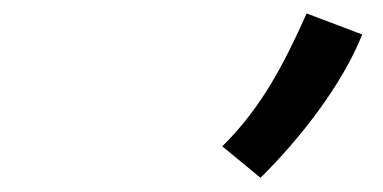

<svg xmlns="http://www.w3.org/2000/svg" viewBox="-20 -856 558 280"><path d="M304.2 -642.6 359.9 -596.7C417 -653.3 478 -730.5 508.3 -805.7L427.2 -836.4C393.6 -761.7 361.8 -699.7 304.2 -642.6Z"/></svg>

Font: Fantasque Sans Mono
Style: RegItalic
Weight: 400
Italic angle: -11°
Monospace: yes
Designer: Jany Belluz
Version: Version 1.6.3